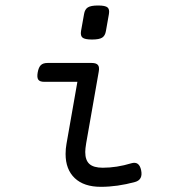

<svg xmlns="http://www.w3.org/2000/svg" viewBox="-20 -686 640 716"><path d="M157.2 -451.2Q140.6 -451.2 132.3 -443.1Q124 -435.1 120.6 -416Q117.2 -397 122.8 -388.9Q128.4 -380.9 145 -380.9H268.6L228 -149.9Q224.6 -131.3 224.6 -111.8Q224.6 -54.2 258.8 -21.7Q293 10.7 356 10.7Q417.5 10.7 483.4 -7.3Q513.7 -15.6 506.3 -51.3Q499 -85.9 469.7 -77.1Q415 -60.5 363.3 -60.5Q329.1 -60.5 313.5 -74.5Q297.9 -88.4 297.9 -119.1Q297.9 -130.9 301.3 -151.4L348.1 -418Q351.6 -436 345.2 -443.6Q338.9 -451.2 322.3 -451.2ZM293.5 -633.8 282.2 -570.3Q279.3 -552.7 287.8 -545.7Q296.4 -538.6 323.2 -538.6Q350.1 -538.6 361.1 -545.7Q372.1 -552.7 375 -570.3L386.2 -633.8Q389.2 -651.4 380.9 -658.4Q372.6 -665.5 345.7 -665.5Q318.8 -665.5 307.6 -658.4Q296.4 -651.4 293.5 -633.8Z"/></svg>

Font: Courier Prime Code
Style: Italic
Weight: 400
Italic angle: -10°
Designer: Alan Dague-Greene
Foundry: Quote-Unquote Apps
Version: Version 3.18